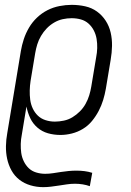

<svg xmlns="http://www.w3.org/2000/svg" viewBox="-20 -548 540 791"><path d="M158 223Q131 223 105.5 215.5Q80 208 60 192.5Q40 177 27.5 154.5Q15 132 9.5 106.5Q4 81 4.5 54Q5 27 10 0L66 -338Q70 -362 78 -386.5Q86 -411 99.5 -434Q113 -457 132.5 -475.5Q152 -494 175.5 -506Q199 -518 225 -523Q251 -528 275 -528Q304 -528 331 -522Q358 -516 379.5 -500.5Q401 -485 415.5 -462.5Q430 -440 436 -413.5Q442 -387 441.5 -359Q441 -331 436 -302L416 -182Q412 -159 405 -136Q398 -113 386.5 -91Q375 -69 359 -49.5Q343 -30 321.5 -17Q300 -4 276 2Q252 8 229 8Q202 8 177.5 1Q153 -6 134 -22.5Q115 -39 104.5 -61.5Q94 -84 89 -109L70 6Q66 26 65.5 45Q65 64 67.5 82Q70 100 78 116.5Q86 133 98.5 145Q111 157 129 162.5Q147 168 166 168Q182 168 198.5 165.5Q215 163 231 160.5Q247 158 263 156.5Q279 155 295 155Q312 155 328 157Q344 159 360 164L350 219Q336 214 320.5 211.5Q305 209 289 209Q272 209 255.5 211.5Q239 214 222.5 216.5Q206 219 190 221Q174 223 158 223ZM206 -47Q224 -47 243 -51Q262 -55 278.5 -65Q295 -75 309 -89Q323 -103 332.5 -120Q342 -137 347.5 -155Q353 -173 356 -191L376 -311Q380 -331 380.5 -350Q381 -369 378 -387.5Q375 -406 366.5 -422.5Q358 -439 344.5 -451Q331 -463 313 -468Q295 -473 275 -473Q257 -473 238.5 -469Q220 -465 203 -455Q186 -445 172.5 -431Q159 -417 149 -400Q139 -383 133.5 -365Q128 -347 125 -329L106 -215Q103 -195 102.5 -175.5Q102 -156 104.5 -137Q107 -118 115 -101Q123 -84 136 -71.5Q149 -59 167.5 -53Q186 -47 206 -47Z"/></svg>

Font: Iosevka Term Curly Light
Style: Italic
Weight: 300
Italic angle: -9°
Designer: Belleve Invis
Foundry: Belleve Invis
Version: Version 32.3.0